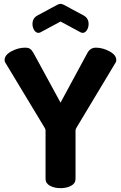

<svg xmlns="http://www.w3.org/2000/svg" viewBox="-20 -979 630 999"><path d="M217 -48V-299Q217 -307 213 -313L6 -656Q4 -660 4 -667Q4 -693 39.5 -712Q75 -731 110 -731Q128 -731 137 -724.5Q146 -718 155 -702L295 -445L434 -702Q449 -731 479 -731Q514 -731 549.5 -712Q585 -693 585 -667Q585 -660 583 -656L377 -313Q373 -307 373 -299V-48Q373 -25 350 -12.5Q327 0 295 0Q263 0 240 -12.5Q217 -25 217 -48ZM295 -867 191 -811Q185 -808 180 -808Q167 -808 158 -822Q149 -836 149 -854Q149 -884 174 -898L278 -954Q288 -959 295 -959Q302 -959 312 -954L416 -898Q441 -884 441 -854Q441 -836 432 -822Q423 -808 410 -808Q405 -808 399 -811Z"/></svg>

Font: Dosis
Style: ExtraBold
Weight: 800
Designer: EdgarTolentino, PabloImpallari, IginoMarini
Foundry: EdgarTolentino, PabloImpallari, IginoMarini
Version: Version 1.007